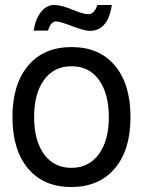

<svg xmlns="http://www.w3.org/2000/svg" viewBox="-20 -728 574 771"><path d="M334 -671Q359 -671 371 -708H429Q414 -604 340 -604Q320 -604 270 -623Q220 -642 206 -642Q183 -642 173 -605H115Q123 -654 145.5 -681Q168 -708 197 -708Q226 -708 270 -689.5Q314 -671 334 -671ZM417 -257.5Q417 -352 377.5 -407Q338 -462 267.5 -462Q197 -462 157 -407.5Q117 -353 117 -258Q117 -163 157 -108.5Q197 -54 266.5 -54Q336 -54 376.5 -108.5Q417 -163 417 -257.5ZM30 -258Q30 -390 93 -464.5Q156 -539 267.5 -539Q379 -539 441.5 -464.5Q504 -390 504 -257.5Q504 -125 440.5 -51Q377 23 266 23Q155 23 92.5 -51.5Q30 -126 30 -258Z"/></svg>

Font: Autonym
Style: Regular
Weight: 500
Version: Version 1.0.20131126